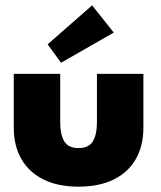

<svg xmlns="http://www.w3.org/2000/svg" viewBox="-20 -687 602 719"><path d="M205.5 -227Q205.5 -184 220.5 -158.2Q235.5 -132.5 274 -132.5Q313 -132.5 328 -158.2Q343 -184 343 -227V-410.5H517V-209Q517 -141 488.5 -91.2Q460 -41.5 405.8 -14.8Q351.5 12 274 12Q197 12 143 -14.8Q89 -41.5 60.2 -91.2Q31.5 -141 31.5 -209V-410.5H205.5ZM208.5 -452 158.5 -521 325 -667 406 -565Z"/></svg>

Font: League Spartan Thin ExtraBold
Style: Regular
Weight: 800
Version: Version 2.002